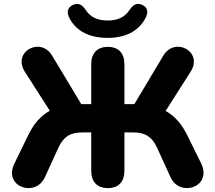

<svg xmlns="http://www.w3.org/2000/svg" viewBox="-20 -954 1103 983"><path d="M532 9C587 9 617 -23 617 -81V-276H663C723 -276 758 -254 784 -198L853 -47C901 59 1068 3 1010 -117L941 -257C911 -319 875 -360 828 -386L956 -587C1022 -690 875 -768 816 -669L668 -421H617V-624C617 -682 587 -714 532 -714C478 -714 447 -682 447 -624V-421H396L247 -669C188 -768 42 -690 107 -587L235 -387C188 -361 152 -320 122 -257L54 -117C-5 3 162 59 210 -47L279 -198C305 -254 340 -276 401 -276H447V-81C447 -23 477 9 532 9ZM531 -760C634 -760 699 -804 729 -870C742 -901 729 -922 703 -931C676 -940 660 -928 641 -900C618 -866 583 -849 531 -849C479 -849 444 -866 421 -900C402 -928 386 -940 359 -931C333 -922 319 -901 332 -869C361 -804 426 -760 531 -760Z"/></svg>

Font: SN Pro Heavy
Style: Regular
Weight: 800
Designer: Tobias Whetton
Foundry: Supernotes
Version: Version 1.001;Glyphs 3.2 (3249)